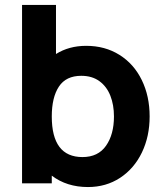

<svg xmlns="http://www.w3.org/2000/svg" viewBox="-20 -740 664 775"><path d="M584 -270Q584 -189.5 552.8 -124.5Q521.5 -59.5 464.8 -22.2Q408 15 335 15Q249.5 15 189 -31V0H69V-720H206V-522Q258.5 -555 328 -555Q404 -555 462.2 -518.5Q520.5 -482 552.2 -417Q584 -352 584 -270ZM440 -270Q440 -316.5 425.5 -353.5Q411 -390.5 381.5 -412.2Q352 -434 308 -434Q246.5 -434 217.8 -390.5Q189 -347 189 -270Q189 -106 313 -106Q376 -106 408 -151.8Q440 -197.5 440 -270Z"/></svg>

Font: Hauora ExtraBold
Style: Regular
Weight: 800
Designer: Wayne Shih
Foundry: WCYS
Version: Version 1.001